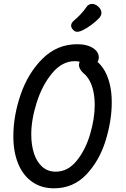

<svg xmlns="http://www.w3.org/2000/svg" viewBox="-20 -973 660 1003"><path d="M49.7 -260.7Q49.7 -368.3 88.3 -480.2Q127 -592.2 202.8 -667.1Q278.5 -742 383.7 -742Q427.5 -742 456.1 -727.5Q484.7 -713 493 -690.8Q501.3 -668.5 488.5 -647Q481.7 -635.5 472.8 -632.4Q464 -629.3 454.2 -631.6Q444.5 -633.8 427.7 -640.3Q410.5 -646.8 397.8 -650.2Q385 -653.5 371.2 -653.5Q304.8 -653.5 252.8 -591.2Q200.8 -528.8 172.1 -438.5Q143.3 -348.2 143.3 -270.7Q143.3 -215.3 157.7 -171.2Q172 -127.2 200.8 -101.7Q229.5 -76.2 271 -76.2Q334.3 -76.2 380.5 -133.1Q426.7 -190 450.8 -272Q474.8 -354 474.8 -424.3Q474.8 -463.3 467.8 -495.9Q460.7 -528.5 447.3 -552.6Q434 -576.7 415 -591.5Q394.7 -610.8 392.7 -629.8Q390.7 -648.7 406.7 -663.3Q418.7 -675.2 436.1 -674.9Q453.5 -674.7 468.2 -665Q496.8 -648.3 518.2 -617Q539.7 -585.7 551.8 -540.2Q563.8 -494.8 563.8 -438.5Q563.8 -341.5 531.3 -237.2Q498.8 -132.8 430.8 -61.1Q362.7 10.7 261.8 10.7Q195.8 10.7 147.9 -23.1Q100 -56.8 74.8 -118.2Q49.7 -179.7 49.7 -260.7ZM411.7 -814.8Q434.3 -826 457 -842.9Q479.7 -859.8 497.2 -877.7Q511 -892.5 509.9 -908.2Q508.8 -923.8 494 -938Q484.5 -947.3 472.7 -950.9Q460.8 -954.5 449.4 -950.5Q438 -946.5 429.7 -933.5Q418 -916.5 401.2 -898.5Q384.5 -880.5 367 -866.2Q352.7 -853.8 351.6 -841.5Q350.5 -829.2 361.7 -817.5Q371.5 -806.5 383.8 -806.9Q396.2 -807.3 411.7 -814.8Z"/></svg>

Font: Monaspace Radon Var
Style: Regular
Weight: 400
Designer: Riley Cran and the Lettermatic Team
Version: Version 1.000 (Monaspace Radon Var)